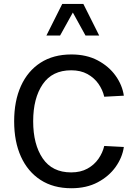

<svg xmlns="http://www.w3.org/2000/svg" viewBox="-20 -975 722 1000"><path d="M152.8 -343.3Q152.8 -223.1 202.4 -150.1Q252 -77.1 350.6 -77.1Q399.9 -77.1 435.3 -96.7Q470.7 -116.2 492.7 -147.7Q514.6 -179.2 522.9 -214.8L625 -209.5Q617.2 -154.8 582.3 -105.7Q547.4 -56.6 489 -25.6Q430.7 5.4 351.6 5.4Q257.8 5.4 191.2 -37.8Q124.5 -81.1 89.1 -159.2Q53.7 -237.3 53.7 -343.3Q53.7 -449.2 89.1 -527.3Q124.5 -605.5 191.2 -648.4Q257.8 -691.4 351.6 -691.4Q430.7 -691.4 489 -660.4Q547.4 -629.4 582.3 -580.3Q617.2 -531.2 625 -476.6L522.9 -471.2Q514.6 -507.3 492.7 -538.6Q470.7 -569.8 435.3 -589.4Q399.9 -608.9 350.6 -608.9Q252 -608.9 202.4 -536.1Q152.8 -463.4 152.8 -343.3ZM496.6 -790H425.3L359.4 -909.7L293 -790H221.7L304.2 -954.6H414.1Z"/></svg>

Font: Estedad-FD Medium
Style: Regular
Weight: 500
Designer: Amin Abedi
Version: Version 7.3